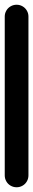

<svg xmlns="http://www.w3.org/2000/svg" viewBox="-20 -790 140 810"><path d="M0 -50.3H100V-720.3H0ZM50.3 -100Q36.3 -100 24.8 -93.3Q13.3 -86.7 6.7 -75.2Q0 -63.7 0 -50.3Q0 -36.3 6.7 -24.8Q13.3 -13.3 24.8 -6.7Q36.3 0 50.3 0Q63.7 0 75.2 -6.7Q86.7 -13.3 93.3 -24.8Q100 -36.3 100 -50.3Q100 -63.7 93.3 -75.2Q86.7 -86.7 75.2 -93.3Q63.7 -100 50.3 -100ZM50.3 -770Q36.3 -770 24.8 -763.3Q13.3 -756.7 6.7 -745.2Q0 -733.7 0 -720.3Q0 -706.3 6.7 -694.8Q13.3 -683.3 24.8 -676.7Q36.3 -670 50.3 -670Q63.7 -670 75.2 -676.7Q86.7 -683.3 93.3 -694.8Q100 -706.3 100 -720.3Q100 -733.7 93.3 -745.2Q86.7 -756.7 75.2 -763.3Q63.7 -770 50.3 -770Z"/></svg>

Font: Wavefont Thin
Style: Regular
Weight: 100
Monospace: yes
Version: Version 3.005;gftools[0.9.33]